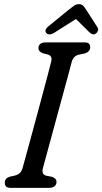

<svg xmlns="http://www.w3.org/2000/svg" viewBox="-20 -904 492 924"><path d="M186.5 -94.5Q182.5 -78 186.8 -70Q191 -62 200.5 -59L230.5 -53Q252 -45.5 252 -29Q252 -15.5 242.5 -7.8Q233 0 217.5 0H31.5Q15.5 0 9.2 -6.8Q3 -13.5 3 -24.5Q3 -46.5 28 -54L51 -59Q66 -63 75 -71Q84 -79 89 -96.5Q93.5 -113 103.8 -150.5Q114 -188 127.8 -238.2Q141.5 -288.5 156.2 -343.2Q171 -398 185 -450.2Q199 -502.5 210 -544Q221 -585.5 226.5 -608.5Q233 -635 210.5 -641.5L187 -647.5Q165 -655.5 165 -672Q165.5 -700 200.5 -700H386Q402.5 -700 408.2 -693.8Q414 -687.5 414 -676.5Q414 -654.5 386.5 -646.5L357.5 -640.5Q333 -634 325 -605.5Q319 -582.5 307.8 -540.8Q296.5 -499 282.2 -446.8Q268 -394.5 253 -339.5Q238 -284.5 224.5 -234.5Q211 -184.5 200.8 -147.5Q190.5 -110.5 186.5 -94.5ZM442 -743Q427.5 -732.5 411.5 -747.5L345.5 -812.5L243 -747.5Q215.5 -731 203.5 -744.5Q191 -758.5 212 -776.5L313 -859Q326.5 -870 336.8 -877Q347 -884 359 -884Q372.5 -884 379.5 -877.2Q386.5 -870.5 393.5 -859L449 -772.5Q454.5 -763.5 451.2 -755.5Q448 -747.5 442 -743Z"/></svg>

Font: Fraunces 144pt S100
Style: Italic
Weight: 400
Italic angle: -16°
Version: Version 1.000; ttfautohint (v1.8.3)